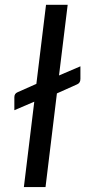

<svg xmlns="http://www.w3.org/2000/svg" viewBox="-20 -756 345 776"><path d="M38 -363Q38 -377.5 50.5 -383L127 -417L166 -736.5H253.5L218.5 -451L305 -488V-437Q305 -420.5 291.5 -415L210 -378.5L164 0H76.5L118.5 -345L38 -310.5Z"/></svg>

Font: LatoHex
Style: Italic
Weight: 400
Italic angle: -7°
Designer: Lukasz Dziedzic
Foundry: tyPoland Lukasz Dziedzic
Version: Version 1.104; Western+Polish opensource